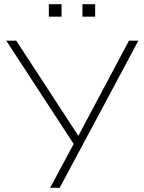

<svg xmlns="http://www.w3.org/2000/svg" viewBox="-20 -900 688 920"><path d="M220 0 340 -223 341 -198 10 -705H58L362 -239H350L598 -705H643L266 0ZM375 -820V-880H436V-820ZM214 -820V-880H275V-820Z"/></svg>

Font: Mulish ExtraLight
Style: Regular
Weight: 200
Designer: Vernon Adams
Foundry: Vernon Adams
Version: Version 3.603